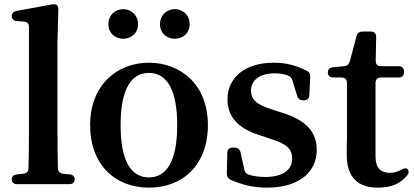

<svg xmlns="http://www.w3.org/2000/svg" viewBox="-20 -839 1903 882"><path d="M34 -15C34 -1 43 7 59 7H298C314 7 323 -1 323 -15C323 -29 314 -37 299 -38L270 -41C254 -43 247 -51 246 -66C245 -121 244 -181 244 -232V-647L248 -792C248 -805 246 -812 241 -816C236 -820 227 -820 215 -818L57 -789C42 -786 34 -778 34 -765C34 -752 43 -743 58 -742L89 -740C105 -739 113 -731 113 -715V-232C113 -182 112 -122 111 -67C111 -52 103 -43 88 -41L58 -38C43 -36 34 -29 34 -15Z M664 23C818 23 935 -79 935 -265C935 -451 809 -551 664 -551C520 -551 394 -450 394 -265C394 -82 509 23 664 23ZM478 -728C478 -684 512 -661 546 -661C580 -661 614 -684 614 -728C614 -772 580 -797 546 -797C512 -797 478 -772 478 -728ZM534 -264C534 -425 580 -504 664 -504C748 -504 794 -425 794 -264C794 -103 748 -24 664 -24C580 -24 534 -103 534 -264ZM715 -728C715 -684 749 -661 783 -661C818 -661 851 -684 851 -728C851 -772 818 -797 783 -797C749 -797 715 -772 715 -728Z M1207 23C1351 23 1435 -46 1435 -151C1435 -230 1389 -283 1289 -317L1233 -335C1154 -359 1133 -384 1133 -423C1133 -469 1171 -502 1241 -502C1265 -502 1285 -499 1303 -492C1315 -487 1320 -480 1324 -467L1345 -399C1349 -384 1359 -378 1373 -378H1376C1392 -378 1400 -386 1401 -402L1405 -485C1406 -500 1400 -509 1387 -515C1338 -539 1294 -551 1238 -551C1103 -551 1025 -481 1025 -382C1025 -298 1080 -249 1164 -221L1220 -202C1303 -177 1322 -151 1322 -110C1322 -59 1280 -26 1198 -26C1169 -26 1145 -30 1124 -36C1111 -40 1105 -48 1102 -62L1085 -139C1082 -153 1072 -161 1057 -161H1050C1034 -161 1024 -153 1024 -136L1022 -43C1022 -28 1027 -19 1040 -13C1092 10 1143 23 1207 23Z M1716 23C1776 23 1819 6 1851 -34C1859 -45 1859 -53 1853 -61C1847 -68 1837 -67 1823 -59C1807 -50 1791 -45 1772 -45C1728 -45 1705 -68 1705 -121V-458C1705 -474 1714 -483 1730 -483H1811C1827 -483 1836 -492 1836 -508V-510C1836 -526 1827 -535 1811 -535H1730C1714 -535 1706 -543 1706 -560L1708 -669C1708 -686 1699 -694 1683 -694H1646C1631 -694 1622 -688 1618 -673L1587 -558C1583 -544 1575 -536 1561 -535L1510 -530C1494 -528 1486 -520 1486 -506C1486 -492 1495 -483 1511 -483H1549C1565 -483 1574 -474 1574 -458V-225C1574 -205 1574 -189 1573 -173V-127C1573 -24 1624 23 1716 23Z"/></svg>

Font: 寒蝉锦书宋Pro Soft
Style: Regular
Weight: 700
Designer: 寒蝉锦书宋{Warren} 思源宋体{Ryoko NISHIZUKA 西塚涼子 (kana & ideographs); Frank Grießhammer (Latin, Greek & Cyrillic); Wenlong ZHANG 
Foundry: Adobe & ChillType
Version: Version 2.000;Glyphs 3.1.1 (3135)